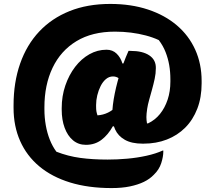

<svg xmlns="http://www.w3.org/2000/svg" viewBox="-20 -769 1090 977"><path d="M541 -749Q647 -749 733 -720.5Q819 -692 880 -640Q941 -588 973.5 -516Q1006 -444 1006 -357V-345Q1006 -273 984 -216Q962 -159 922.5 -119.5Q883 -80 829 -59Q775 -38 710 -38H706Q650 -38 615.5 -57.5Q581 -77 566 -110Q551 -143 551 -181Q551 -207 554.5 -235.5Q558 -264 564 -293.5Q570 -323 578 -353Q586 -383 595 -411Q601 -428 607.5 -445Q614 -462 620.5 -478.5Q627 -495 634 -510H645Q706 -510 740 -487Q774 -464 773 -422Q773 -395 767 -367.5Q761 -340 753.5 -313Q746 -286 739 -261Q732 -236 729 -216Q725 -189 725 -173.5Q725 -158 728 -141H733Q769 -158 794 -189Q819 -220 833 -262Q847 -304 847 -354V-365Q847 -404 841 -438Q835 -472 822.5 -504Q810 -536 788 -565Q758 -579 722 -588.5Q686 -598 646.5 -603Q607 -608 565 -608Q449 -608 369 -559.5Q289 -511 247.5 -424Q206 -337 206 -223V-213Q206 -171 213 -131.5Q220 -92 233.5 -58Q247 -24 267 3Q326 26 388.5 34.5Q451 43 528 43Q576 43 627 38.5Q678 34 725.5 23.5Q773 13 808 -3H811V2Q811 28 800.5 61Q790 94 763 120Q742 142 712 156.5Q682 171 641.5 179.5Q601 188 548 188Q429 188 336.5 159.5Q244 131 180 77.5Q116 24 82.5 -51.5Q49 -127 49 -220V-233Q49 -350 82.5 -445.5Q116 -541 179.5 -608.5Q243 -676 334 -712.5Q425 -749 541 -749ZM417 -32Q379 -32 351.5 -55Q324 -78 309 -118.5Q294 -159 294 -211V-219Q294 -280 312.5 -334Q331 -388 362.5 -429Q394 -470 435 -493Q476 -516 522 -516Q553 -516 573.5 -496Q594 -476 603 -446H638L609 -345Q599 -360 585.5 -370Q572 -380 555 -380Q535 -380 519 -366.5Q503 -353 492 -331Q481 -309 475 -284Q469 -259 469 -235V-227Q469 -212 470.5 -203Q472 -194 476 -182Q505 -184 529.5 -196Q554 -208 574 -228.5Q594 -249 610 -274L571 -126H554Q530 -83 496.5 -57.5Q463 -32 417 -32Z"/></svg>

Font: Recursive Casual Black
Style: Regular
Weight: 900
Version: Version 1.047